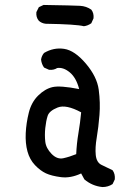

<svg xmlns="http://www.w3.org/2000/svg" viewBox="-20 -713 540 776"><path d="M394 43Q353 39 321 12L308 -12Q265 8 226.5 3Q188 -2 165.5 -12.5Q143 -23 121.5 -45.5Q100 -68 91 -101Q82 -134 84 -175Q86 -216 96.5 -258Q107 -300 134.5 -327Q162 -354 192.5 -361Q223 -368 300 -353Q288 -399 262 -420.5Q236 -442 211 -438Q197 -429 178 -431L158 -440Q148 -454 146 -472Q148 -487 158 -499Q197 -522 239.5 -515.5Q282 -509 327 -456Q372 -403 379 -350.5Q386 -298 382 -248Q378 -198 371 -157Q364 -116 367 -86.5Q370 -57 389.5 -47Q409 -37 435 -25Q446 -10 444 12L435 31Q417 43 394 43ZM288 -90Q290 -134 297 -175Q304 -216 308 -259Q247 -292 213 -278.5Q179 -265 172.5 -244.5Q166 -224 163 -195.5Q160 -167 163 -140.5Q166 -114 188.5 -91Q211 -68 236 -73.5Q261 -79 288 -90ZM319 -607Q288 -615 164 -617Q148 -619 137 -629Q125 -643 127 -664L137 -684L156 -693Q278 -691 303.5 -689.5Q329 -688 349 -674Q360 -660 358 -639L349 -619Q335 -609 319 -607Z"/></svg>

Font: Kosefont JP
Style: Regular
Weight: 400
Designer: Nozomi Seto 瀬戸のぞみ
Version: Version 3.00;June 19, 2020